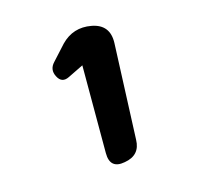

<svg xmlns="http://www.w3.org/2000/svg" viewBox="-71 -866 583 564"><g transform="rotate(-15 221.0 -583.5)"><path d="M196 -684 149 -661Q125 -649 113 -673Q101 -696 119 -715L160 -760Q198 -799 252 -789Q306 -779 304 -723L292 -432Q291 -385 243 -377Q196 -368 196 -417Z"/></g></svg>

Font: MaokenZhuyuanTi
Style: Regular
Weight: 400
Designer: Fontworks Inc & LongZhuTi team: ZERO子、时光羊、荆南、频凡、刘鹏、Little White Dog、帆影Magmeta、奈白不弍、白日月球、ChaoTawei、雨三（排名不分先后）
Version: Version 1.000; 20230222